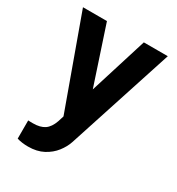

<svg xmlns="http://www.w3.org/2000/svg" viewBox="-181 -657 904 983"><g transform="rotate(30 271.0 -165.5)"><path d="M202.8 22.4 213.4 -11.4 20.2 -545.5H161.9L274.1 -206.3L380 -545.5H521.7L318.5 79.2Q307.9 111.5 284.1 142.2Q260.3 172.9 222.7 193Q185 213.1 132.8 213.1Q96.2 213.1 67.1 204.2V96.6Q72.4 96.9 79 97.1Q85.6 97.3 95.5 97.3Q138.5 97.3 163.5 80.3Q188.6 63.2 202.8 22.4Z"/></g></svg>

Font: Interface
Style: Bold
Weight: 700
Designer: Rasmus Andersson
Foundry: rsms
Version: Version 1.8